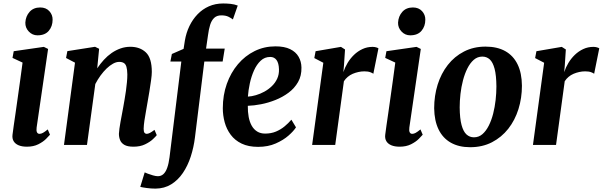

<svg xmlns="http://www.w3.org/2000/svg" viewBox="-20 -835 3472 1106"><path d="M135 10Q106.5 10 87 1.8Q67.5 -6.5 58.5 -21.8Q49.5 -37 52 -58.5Q54.5 -80 59.2 -112Q64 -144 69.8 -184.8Q75.5 -225.5 82.2 -272.5Q89 -319.5 96 -370.8Q103 -422 110 -474.5L52 -501.5L59 -540L232.5 -565L257 -553L191 -100.5Q188.5 -82 193 -73Q197.5 -64 207.5 -64Q217 -64 227.5 -69.8Q238 -75.5 255 -89.5L268 -59Q262 -51.5 245.2 -34.8Q228.5 -18 200.8 -4Q173 10 135 10ZM196 -631.5Q166.5 -631.5 145.8 -653.5Q125 -675.5 126 -705Q128 -741.5 150.5 -766.8Q173 -792 211.5 -792Q245 -792 264.2 -770.8Q283.5 -749.5 283 -721.5Q283 -683.5 261 -657.5Q239 -631.5 196 -631.5Z M540 -441.5Q557.5 -467.5 578.2 -490.2Q599 -513 623.2 -529.8Q647.5 -546.5 674.5 -556Q701.5 -565.5 731 -565.5Q786 -565.5 820.2 -533.2Q854.5 -501 854.5 -420.5Q854.5 -403 850.2 -372.2Q846 -341.5 840.5 -307.8Q835 -274 830 -246.5Q826 -221.5 820.8 -193.5Q815.5 -165.5 811.8 -139.5Q808 -113.5 807.5 -93.5Q807.5 -76 812.5 -70Q817.5 -64 824.5 -64Q833 -64 843.2 -69.2Q853.5 -74.5 870 -87L883 -56.5Q878 -49.5 860.8 -33.2Q843.5 -17 815.5 -3.5Q787.5 10 749 10Q714.5 10 696.5 -0.5Q678.5 -11 671.8 -28Q665 -45 665 -64.5Q665.5 -77 668 -94.8Q670.5 -112.5 674.2 -133.2Q678 -154 682.2 -176Q686.5 -198 690 -218Q693.5 -239 697.8 -262.8Q702 -286.5 705.5 -311.8Q709 -337 711.2 -361Q713.5 -385 713.5 -406.5Q713 -435 708.2 -450.5Q703.5 -466 693.2 -472.2Q683 -478.5 666.5 -478.5Q649.5 -478.5 631 -468.2Q612.5 -458 594.2 -440.5Q576 -423 559.2 -400Q542.5 -377 529 -351L481 0H348.5L412 -474L360.5 -501L368 -540.5L527.5 -565.5L551 -554Z M1045 -601.5Q1052.5 -646 1071 -684.5Q1089.5 -723 1117.8 -752.5Q1146 -782 1183.2 -798.5Q1220.5 -815 1265.5 -815Q1286 -815 1308 -812.8Q1330 -810.5 1349.5 -803L1321.5 -723Q1312.5 -730.5 1296.2 -738.5Q1280 -746.5 1255 -746.5Q1229 -746.5 1213.8 -732Q1198.5 -717.5 1190.5 -691.8Q1182.5 -666 1178 -631L1167 -555H1274.5L1262.5 -480.5H1157L1103 -43.5Q1096 13.5 1078.8 66.8Q1061.5 120 1033.5 161.2Q1005.5 202.5 966.2 226.8Q927 251 876 251.5Q850.5 251.5 825.2 248Q800 244.5 788 241.5L813.5 158Q817 160 830.8 165.2Q844.5 170.5 861 175.2Q877.5 180 889.5 180Q908 180 921.2 168Q934.5 156 943.2 131.5Q952 107 956.5 71L1024.5 -480.5H961.5L970 -524L1037.5 -553.5Z M1685 -101.5Q1672 -80.5 1642.2 -54.2Q1612.5 -28 1568.2 -8.5Q1524 11 1467 11Q1411 11 1372 -7.8Q1333 -26.5 1309 -58.8Q1285 -91 1274.2 -130.8Q1263.5 -170.5 1263.5 -211.5Q1263.5 -287 1286.5 -351.8Q1309.5 -416.5 1350.5 -465Q1391.5 -513.5 1446.8 -540.8Q1502 -568 1566.5 -568Q1618.5 -568 1651.2 -552Q1684 -536 1700 -508.2Q1716 -480.5 1716.5 -446Q1717.5 -398.5 1697 -362.5Q1676.5 -326.5 1642.2 -301Q1608 -275.5 1566.5 -259Q1525 -242.5 1483.5 -234.5Q1442 -226.5 1407.5 -225.5Q1407 -190.5 1412.5 -161.2Q1418 -132 1430.2 -110.5Q1442.5 -89 1461.8 -77.2Q1481 -65.5 1507 -65.5Q1542 -65.5 1569.8 -77.2Q1597.5 -89 1619.5 -107.2Q1641.5 -125.5 1658.5 -145.5ZM1536.5 -507Q1504.5 -507 1481.5 -485.2Q1458.5 -463.5 1443 -428.8Q1427.5 -394 1419 -354.2Q1410.5 -314.5 1408 -278.5Q1429.5 -279.5 1454.2 -286.8Q1479 -294 1502.8 -307Q1526.5 -320 1546 -338.8Q1565.5 -357.5 1576.8 -382Q1588 -406.5 1587 -436Q1586 -471.5 1573 -489.2Q1560 -507 1536.5 -507Z M1778 0 1842.5 -473.5 1790.5 -500.5 1798 -540 1944 -565 1967.5 -550 1961.5 -459.5 1958 -419.5Q1966.5 -446 1982 -472Q1997.5 -498 2019.2 -519Q2041 -540 2068 -552.5Q2095 -565 2126 -565Q2138 -565 2147 -562.2Q2156 -559.5 2160 -556.5L2130.5 -410Q2126.5 -414 2113.2 -419Q2100 -424 2078.5 -424Q2061.5 -424 2044.5 -420.2Q2027.5 -416.5 2011.8 -409.8Q1996 -403 1983.2 -392.2Q1970.5 -381.5 1961 -367L1911 0Z M2282 10Q2253.5 10 2234 1.8Q2214.5 -6.5 2205.5 -21.8Q2196.5 -37 2199 -58.5Q2201.5 -80 2206.2 -112Q2211 -144 2216.8 -184.8Q2222.5 -225.5 2229.2 -272.5Q2236 -319.5 2243 -370.8Q2250 -422 2257 -474.5L2199 -501.5L2206 -540L2379.5 -565L2404 -553L2338 -100.5Q2335.5 -82 2340 -73Q2344.5 -64 2354.5 -64Q2364 -64 2374.5 -69.8Q2385 -75.5 2402 -89.5L2415 -59Q2409 -51.5 2392.2 -34.8Q2375.5 -18 2347.8 -4Q2320 10 2282 10ZM2343 -631.5Q2313.5 -631.5 2292.8 -653.5Q2272 -675.5 2273 -705Q2275 -741.5 2297.5 -766.8Q2320 -792 2358.5 -792Q2392 -792 2411.2 -770.8Q2430.5 -749.5 2430 -721.5Q2430 -683.5 2408 -657.5Q2386 -631.5 2343 -631.5Z M2777 -566.5Q2844 -566.5 2890.5 -540.5Q2937 -514.5 2961.5 -464.2Q2986 -414 2986.5 -341Q2986.5 -270.5 2966.5 -206.5Q2946.5 -142.5 2907.8 -93.2Q2869 -44 2813.8 -15.5Q2758.5 13 2688.5 13Q2623 13 2576.8 -13.2Q2530.5 -39.5 2506.2 -89.8Q2482 -140 2481 -211.5Q2481 -283.5 2501 -347.5Q2521 -411.5 2559.5 -460.8Q2598 -510 2653 -538.2Q2708 -566.5 2777 -566.5ZM2758.5 -509Q2730.5 -509 2709.2 -490.5Q2688 -472 2672.5 -441.2Q2657 -410.5 2647 -372.2Q2637 -334 2632.5 -293.8Q2628 -253.5 2628 -216.5Q2628.5 -152.5 2638.8 -114.8Q2649 -77 2667.2 -60.5Q2685.5 -44 2710 -44Q2738 -44 2759 -62.2Q2780 -80.5 2795.5 -111.2Q2811 -142 2820.8 -180.2Q2830.5 -218.5 2835 -259Q2839.5 -299.5 2839.5 -337Q2839 -401.5 2829 -439Q2819 -476.5 2801.2 -492.8Q2783.5 -509 2758.5 -509Z M3050 0 3114.5 -473.5 3062.5 -500.5 3070 -540 3216 -565 3239.5 -550 3233.5 -459.5 3230 -419.5Q3238.5 -446 3254 -472Q3269.5 -498 3291.2 -519Q3313 -540 3340 -552.5Q3367 -565 3398 -565Q3410 -565 3419 -562.2Q3428 -559.5 3432 -556.5L3402.5 -410Q3398.5 -414 3385.2 -419Q3372 -424 3350.5 -424Q3333.5 -424 3316.5 -420.2Q3299.5 -416.5 3283.8 -409.8Q3268 -403 3255.2 -392.2Q3242.5 -381.5 3233 -367L3183 0Z"/></svg>

Font: Merriweather 24pt
Style: Bold Italic
Weight: 700
Italic angle: -7.8°
Designer: Eben Sorkin
Foundry: Eben Sorkin
Version: Version 2.101